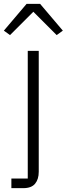

<svg xmlns="http://www.w3.org/2000/svg" viewBox="-51 -776 346 996"><path d="M8 150H93V-512H150V115Q150 154 131 177Q112 200 70 200H8ZM157 -756 275 -617 243 -594 122 -715 1 -594 -31 -617 87 -756Z"/></svg>

Font: IBM Plex Sans Thai Light
Style: Regular
Weight: 300
Designer: Mike Abbink, Paul van der Laan, Pieter van Rosmalen, Ben Mitchell, Mark Frömberg
Foundry: Bold Monday
Version: Version 1.2